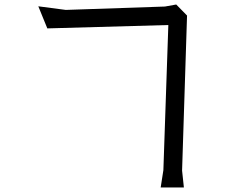

<svg xmlns="http://www.w3.org/2000/svg" viewBox="-20 -767 1040 852"><path d="M150 -739 190 -641 727 -656 705 -12 693 65H796L788 -10L810 -698L762 -747L712 -738L272 -723Z"/></svg>

Font: Sawarabi Gothic
Style: Regular
Weight: 400
Designer: mshio (mshio@users.sourceforge.jp)
Version: Version 20141215